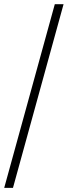

<svg xmlns="http://www.w3.org/2000/svg" viewBox="-37 -712 324 918"><path d="M-16.9 186.3 225 -691.9H266.9L25 186.3Z"/></svg>

Font: Playfair 12pt Light
Style: Italic
Weight: 300
Italic angle: -15.6°
Designer: Claus Eggers Sørensen
Foundry: Claus Eggers Sørensen
Version: Version 2.000;gftools[0.9.28]